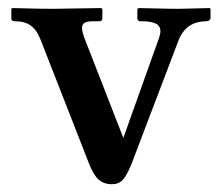

<svg xmlns="http://www.w3.org/2000/svg" viewBox="-20 -456 555 488"><path d="M433.1 -351.6 314.9 -41Q302.7 -10.3 292.2 1Q281.7 12.2 264.6 12.2Q244.1 12.2 231 0.7Q217.8 -10.7 206.5 -39.6L83 -355.5Q73.7 -379.4 58.6 -390.6Q43.5 -401.9 19 -401.9Q8.8 -401.9 8.8 -408.7V-433.6L11.7 -435.5L49.8 -434.6Q88.4 -433.6 112.8 -433.6L236.3 -435.5L240.2 -433.6V-409.7Q240.2 -401.9 231.9 -401.9H214.8Q200.7 -401.9 194.6 -397.7Q188.5 -393.6 188.5 -384.8Q188.5 -376 195.3 -357.4L293.5 -105.5L383.8 -358.4Q387.7 -369.1 387.7 -377Q387.7 -390.1 376 -396Q364.3 -401.9 341.3 -401.9H336.9Q329.1 -402.8 329.1 -409.2V-433.6L333 -435.5L372.1 -434.6Q410.6 -433.6 435.5 -433.6L512.7 -435.5L515.1 -433.6V-411.1Q515.1 -407.2 512 -404.5Q508.8 -401.9 503.9 -401.9Q452.1 -401.9 433.1 -351.6Z"/></svg>

Font: LL2
Style: Bold
Weight: 700
Designer: Philipp H. Poll
Foundry: Philipp H. Poll
Version: Version 2.7.x